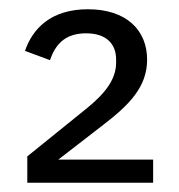

<svg xmlns="http://www.w3.org/2000/svg" viewBox="-20 -724 386 415"><path d="M311 -379H106L203 -454C259 -497 298 -536 298 -595C298 -659 253 -704 170 -704C89 -704 50 -661 34 -614L88 -594C99 -626 119 -652 166 -652C209 -652 231 -630 231 -595V-589C231 -553 208 -523 169 -491L39 -386V-329H311Z"/></svg>

Font: IBMKR
Style: Regular
Weight: 400
Designer: Mike Abbink; Paul van der Laan; Pieter van Rosmalen; Wujin Sim; Chorong Kim; Dohee Lee;
Foundry: Sandoll Inc.
Version: Version 1.002